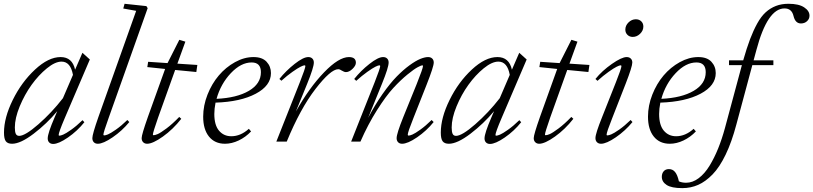

<svg xmlns="http://www.w3.org/2000/svg" viewBox="-20 -745 4278 1010"><path d="M43.5 11.2Q20.5 11.2 10.7 -1.7Q1 -14.6 1 -47.4Q1 -125.5 47.1 -219.2Q93.3 -313 164.1 -378.9Q234.9 -444.8 298.8 -444.8Q360.4 -444.8 375 -378.4L413.6 -467.3L452.6 -432.1L320.3 -123Q288.6 -48.3 288.6 -35.2Q288.6 -31.2 292 -31.2Q298.8 -31.2 312.5 -36.9Q326.2 -42.5 354.2 -62.3Q382.3 -82 414.1 -112.8L423.8 -102.1Q386.7 -55.7 337.4 -21.7Q288.1 12.2 259.8 12.2Q246.6 12.2 238.8 4.4Q231 -3.4 231 -17.1Q231 -43.9 267.6 -128.4L281.2 -160.2Q226.6 -94.7 157.2 -41.7Q87.9 11.2 43.5 11.2ZM58.1 -74.2Q58.1 -51.3 63.2 -40.8Q68.4 -30.3 81.1 -30.3Q112.3 -30.3 182.1 -91.3Q252 -152.3 311 -228.5L363.8 -351.1Q351.1 -420.9 303.7 -420.9Q270 -420.9 226.6 -385.5Q183.1 -350.1 146.2 -298.8Q109.4 -247.6 83.7 -185.5Q58.1 -123.5 58.1 -74.2Z M494.6 11.2Q481.4 11.2 473.6 3.2Q465.8 -4.9 465.8 -18.6Q465.8 -38.6 497.6 -129.4L696.3 -688L628.4 -700.2L635.3 -725.1L750 -712.9L756.8 -702.1L551.3 -124Q523.9 -47.9 523.9 -36.6Q523.9 -32.7 528.3 -32.7Q534.7 -32.7 548.1 -38.1Q561.5 -43.5 589.8 -63.2Q618.2 -83 649.9 -113.8L660.2 -103Q622.1 -56.6 572.5 -22.7Q522.9 11.2 494.6 11.2Z M753.9 11.2Q741.2 11.2 733.2 3.2Q725.1 -4.9 725.1 -18.6Q725.1 -36.6 757.8 -129.4L848.6 -382.3L754.9 -392.1L759.3 -419.9L861.3 -413.1L923.3 -535.6L955.1 -525.9L913.1 -410.2L1018.1 -403.3L1012.7 -366.2L901.4 -377L811.5 -126Q784.2 -47.9 784.2 -37.1Q784.2 -33.7 788.1 -33.7Q795.4 -33.7 809.8 -39.8Q824.2 -45.9 855.7 -69.3Q887.2 -92.8 922.9 -129.9L933.6 -120.1Q890.1 -64.5 836.9 -26.6Q783.7 11.2 753.9 11.2Z M1163.6 11.2Q1109.9 11.2 1079.3 -26.6Q1048.8 -64.5 1048.8 -131.3Q1048.8 -189.5 1071.5 -247.1Q1094.2 -304.7 1130.9 -347.9Q1167.5 -391.1 1216.1 -418Q1264.6 -444.8 1313.5 -444.8Q1359.4 -444.8 1382.3 -420.2Q1405.3 -395.5 1405.3 -360.4Q1405.3 -294.4 1325.4 -252Q1245.6 -209.5 1113.8 -205.1Q1107.4 -172.4 1107.4 -145.5Q1107.4 -86.4 1132.3 -57.4Q1157.2 -28.3 1196.8 -28.3Q1245.6 -28.3 1289.1 -67.4L1300.8 -53.7Q1272 -23.4 1235.6 -6.1Q1199.2 11.2 1163.6 11.2ZM1303.7 -416.5Q1247.6 -416.5 1194.3 -360.1Q1141.1 -303.7 1119.1 -225.1Q1225.6 -230 1289.1 -267.1Q1352.5 -304.2 1352.5 -365.2Q1352.5 -416.5 1303.7 -416.5Z M1433.6 0 1557.6 -313Q1586.4 -386.2 1586.4 -397.5Q1586.4 -401.4 1582 -401.4Q1576.2 -401.4 1561.3 -394Q1546.4 -386.7 1518.6 -367.2Q1490.7 -347.7 1460.4 -320.3L1449.7 -329.6Q1484.4 -373 1530 -408.9Q1575.7 -444.8 1601.6 -444.8Q1615.2 -444.8 1623 -437Q1630.9 -429.2 1630.9 -416Q1630.9 -390.6 1596.2 -305.2L1536.6 -158.7Q1606.9 -283.7 1684.6 -364.3Q1762.2 -444.8 1815.4 -444.8Q1852.1 -444.8 1852.1 -415Q1852.1 -399.9 1834.5 -382.8Q1816.9 -365.7 1799.8 -365.7Q1791 -365.7 1777.3 -374Q1767.6 -380.9 1759.3 -380.9Q1719.7 -380.9 1639.6 -277.1Q1559.6 -173.3 1488.3 0Z M1827.1 0 1951.2 -313Q1980 -386.2 1980 -397.5Q1980 -401.4 1975.6 -401.4Q1969.7 -401.4 1954.8 -394Q1939.9 -386.7 1912.1 -366.9Q1884.3 -347.2 1854 -319.8L1843.3 -329.6Q1877.9 -373 1923.6 -408.9Q1969.2 -444.8 1995.1 -444.8Q2008.8 -444.8 2016.6 -437Q2024.4 -429.2 2024.4 -416Q2024.4 -390.6 1989.7 -305.2L1916.5 -125Q1952.6 -193.8 1992.4 -250.5Q2032.2 -307.1 2066.7 -342.3Q2101.1 -377.4 2134 -401.4Q2167 -425.3 2190.9 -435.1Q2214.8 -444.8 2231.9 -444.8Q2245.6 -444.8 2253.7 -437Q2261.7 -429.2 2261.7 -416Q2261.7 -394.5 2224.1 -299.3L2154.8 -124Q2125 -49.8 2125 -36.6Q2125 -31.7 2129.4 -31.7Q2136.2 -31.7 2149.7 -37.4Q2163.1 -43 2191.2 -63Q2219.2 -83 2250.5 -113.8L2261.2 -103Q2223.6 -56.6 2174.1 -22.7Q2124.5 11.2 2095.2 11.2Q2082 11.2 2074.2 3.2Q2066.4 -4.9 2066.4 -18.1Q2066.4 -42 2101.6 -129.4L2171.9 -302.7Q2205.1 -385.7 2205.1 -397.5Q2205.1 -401.4 2201.2 -401.4Q2196.3 -401.4 2177.5 -391.6Q2158.7 -381.8 2123.3 -353Q2087.9 -324.2 2049.3 -282.5Q2010.7 -240.7 1963.4 -166Q1916 -91.3 1876 0Z M2341.3 11.2Q2318.4 11.2 2308.6 -1.7Q2298.8 -14.6 2298.8 -47.4Q2298.8 -125.5 2345 -219.2Q2391.1 -313 2461.9 -378.9Q2532.7 -444.8 2596.7 -444.8Q2658.2 -444.8 2672.9 -378.4L2711.4 -467.3L2750.5 -432.1L2618.2 -123Q2586.4 -48.3 2586.4 -35.2Q2586.4 -31.2 2589.8 -31.2Q2596.7 -31.2 2610.4 -36.9Q2624 -42.5 2652.1 -62.3Q2680.2 -82 2711.9 -112.8L2721.7 -102.1Q2684.6 -55.7 2635.3 -21.7Q2585.9 12.2 2557.6 12.2Q2544.4 12.2 2536.6 4.4Q2528.8 -3.4 2528.8 -17.1Q2528.8 -43.9 2565.4 -128.4L2579.1 -160.2Q2524.4 -94.7 2455.1 -41.7Q2385.7 11.2 2341.3 11.2ZM2356 -74.2Q2356 -51.3 2361.1 -40.8Q2366.2 -30.3 2378.9 -30.3Q2410.2 -30.3 2480 -91.3Q2549.8 -152.3 2608.9 -228.5L2661.6 -351.1Q2648.9 -420.9 2601.6 -420.9Q2567.9 -420.9 2524.4 -385.5Q2481 -350.1 2444.1 -298.8Q2407.2 -247.6 2381.6 -185.5Q2356 -123.5 2356 -74.2Z M2816.4 11.2Q2803.7 11.2 2795.7 3.2Q2787.6 -4.9 2787.6 -18.6Q2787.6 -36.6 2820.3 -129.4L2911.1 -382.3L2817.4 -392.1L2821.8 -419.9L2923.8 -413.1L2985.8 -535.6L3017.6 -525.9L2975.6 -410.2L3080.6 -403.3L3075.2 -366.2L2963.9 -377L2874 -126Q2846.7 -47.9 2846.7 -37.1Q2846.7 -33.7 2850.6 -33.7Q2857.9 -33.7 2872.3 -39.8Q2886.7 -45.9 2918.2 -69.3Q2949.7 -92.8 2985.4 -129.9L2996.1 -120.1Q2952.6 -64.5 2899.4 -26.6Q2846.2 11.2 2816.4 11.2Z M3308.6 -550.8Q3291.5 -550.8 3280.5 -561.8Q3269.5 -572.8 3269.5 -588.9Q3269.5 -610.8 3286.4 -627.2Q3303.2 -643.6 3324.7 -643.6Q3342.3 -643.6 3353.3 -632.8Q3364.3 -622.1 3364.3 -605.5Q3364.3 -584 3347.2 -567.4Q3330.1 -550.8 3308.6 -550.8ZM3141.6 11.2Q3128.4 11.2 3120.4 3.2Q3112.3 -4.9 3112.3 -18.6Q3112.3 -42 3147.5 -129.4L3220.2 -313Q3249 -385.3 3249 -397.5Q3249 -401.4 3244.6 -401.4Q3238.8 -401.4 3223.9 -394Q3209 -386.7 3181.2 -366.9Q3153.3 -347.2 3123 -319.8L3112.3 -329.6Q3147 -372.6 3198.7 -408.7Q3250.5 -444.8 3276.4 -444.8Q3290 -444.8 3298.1 -437Q3306.2 -429.2 3306.2 -416Q3306.2 -394.5 3271.5 -305.2L3200.7 -124Q3170.9 -49.3 3170.9 -36.6Q3170.9 -32.7 3174.8 -32.7Q3181.6 -32.7 3195.3 -38.1Q3209 -43.5 3237.3 -63.2Q3265.6 -83 3297.4 -113.8L3307.1 -103Q3269 -56.6 3219.5 -22.7Q3169.9 11.2 3141.6 11.2Z M3503.4 11.2Q3449.7 11.2 3419.2 -26.6Q3388.7 -64.5 3388.7 -131.3Q3388.7 -189.5 3411.4 -247.1Q3434.1 -304.7 3470.7 -347.9Q3507.3 -391.1 3555.9 -418Q3604.5 -444.8 3653.3 -444.8Q3699.2 -444.8 3722.2 -420.2Q3745.1 -395.5 3745.1 -360.4Q3745.1 -294.4 3665.3 -252Q3585.4 -209.5 3453.6 -205.1Q3447.3 -172.4 3447.3 -145.5Q3447.3 -86.4 3472.2 -57.4Q3497.1 -28.3 3536.6 -28.3Q3585.4 -28.3 3628.9 -67.4L3640.6 -53.7Q3611.8 -23.4 3575.4 -6.1Q3539.1 11.2 3503.4 11.2ZM3643.6 -416.5Q3587.4 -416.5 3534.2 -360.1Q3481 -303.7 3459 -225.1Q3565.4 -230 3628.9 -267.1Q3692.4 -304.2 3692.4 -365.2Q3692.4 -416.5 3643.6 -416.5Z M3569.3 244.6Q3512.2 244.6 3486.8 228Q3461.4 211.4 3461.4 185.1Q3461.4 167.5 3471.2 156Q3481 144.5 3499 144.5Q3518.6 144.5 3531.2 159.9Q3543.9 175.3 3551.3 209Q3567.4 216.3 3589.4 216.3Q3623.5 216.3 3655.3 192.4Q3687 168.5 3712.4 127Q3737.8 85.4 3757.8 35.9Q3777.8 -13.7 3793.5 -71.3L3881.3 -397.5Q3881.3 -397.9 3881.8 -399.7Q3882.3 -401.4 3882.8 -402.3H3814.9V-427.7H3889.6Q3908.2 -492.7 3925.5 -538.6Q3942.9 -584.5 3963.4 -621.6Q3983.9 -658.7 4007.8 -680.4Q4031.7 -702.1 4061.3 -713.6Q4090.8 -725.1 4127.9 -725.1Q4181.6 -725.1 4210 -706.5Q4238.3 -688 4238.3 -662.6Q4238.3 -645.5 4225.3 -633.5Q4212.4 -621.6 4193.4 -621.6Q4163.6 -621.6 4154.3 -660.6Q4145 -700.7 4106.9 -700.7Q4017.1 -700.7 3959 -481.9L3944.3 -427.7H4048.3V-402.3H3937.5L3853.5 -89.8Q3829.1 2.4 3797.1 68.6Q3765.1 134.8 3728.3 172.6Q3691.4 210.4 3652.6 227.5Q3613.8 244.6 3569.3 244.6Z"/></svg>

Font: Elstob Light
Style: Italic
Weight: 300
Italic angle: -20°
Designer: Peter S. Baker
Version: Version 1.015